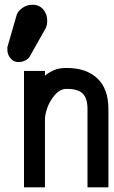

<svg xmlns="http://www.w3.org/2000/svg" viewBox="-20 -804 490 824"><path d="M107.9 -562Q102.5 -551.8 88.6 -544.7Q74.7 -537.6 59.6 -537.6Q37.6 -537.6 24.7 -554.2Q11.7 -570.8 11.7 -589.4V-601.6L49.8 -733.9Q53.7 -753.4 74.2 -768.6Q94.7 -783.7 119.1 -783.7Q148.4 -783.7 165.5 -763.7Q182.6 -743.7 182.6 -715.8Q182.6 -694.3 175.3 -681.6ZM172.9 0H83V-499.5H172.9V-479.5Q213.4 -512.2 259.8 -512.2H268.6Q349.6 -512.2 397.5 -467.8Q445.3 -423.3 445.3 -335.4V0H355.5V-335.4Q355.5 -381.8 335.4 -402.1Q315.4 -422.4 268.6 -422.4H259.8Q234.9 -419.9 214.1 -395Q193.4 -370.1 183.1 -341.3Q172.9 -312.5 172.9 -291.5Z"/></svg>

Font: Anka/Coder Narrow
Style: Bold
Weight: 700
Width: 3
Monospace: yes
Version: Version 001.100